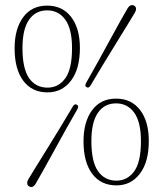

<svg xmlns="http://www.w3.org/2000/svg" viewBox="-20 -733 652 769"><path d="M169 -710.5Q230 -710.5 265 -665Q300 -619.5 300 -541Q300 -456.5 264.2 -409.8Q228.5 -363 170.5 -363Q108 -363 73.2 -409.5Q38.5 -456 38.5 -539.5Q38.5 -617.5 72.8 -664Q107 -710.5 169 -710.5ZM268.5 -540Q268.5 -617 241.5 -654.2Q214.5 -691.5 169 -691.5Q122 -691.5 96 -653.5Q70 -615.5 70 -540.5Q70 -458 96.5 -420Q123 -382 170.5 -382Q214 -382 241.2 -419Q268.5 -456 268.5 -540ZM343.5 -392Q336 -378.5 326.5 -384Q317.5 -389 326 -403Q346.5 -438.5 371 -483Q395.5 -527.5 419.2 -571Q443 -614.5 462 -648.8Q481 -683 491 -699.5Q503 -718.5 518 -710Q524.5 -706 524.8 -698Q525 -690 520 -682Q511.5 -667.5 491 -634.2Q470.5 -601 444.2 -558.2Q418 -515.5 391.2 -471.8Q364.5 -428 343.5 -392ZM271 -305.5Q278.5 -319 288 -313.5Q297.5 -308 289 -294Q269 -260 244.5 -215.8Q220 -171.5 195.8 -127.5Q171.5 -83.5 152 -48.5Q132.5 -13.5 123 2.5Q111 22.5 96 13Q89.5 9.5 89 1.5Q88.5 -6.5 93.5 -15Q102 -29.5 123 -63.2Q144 -97 170.8 -140.2Q197.5 -183.5 224.2 -227.2Q251 -271 271 -305.5ZM445 -338Q506 -338 541 -292.5Q576 -247 576 -168.5Q576 -84 540.2 -37.2Q504.5 9.5 446.5 9.5Q384 9.5 349.2 -37Q314.5 -83.5 314.5 -167Q314.5 -245 348.8 -291.5Q383 -338 445 -338ZM544.5 -167.5Q544.5 -244.5 517.5 -281.8Q490.5 -319 445 -319Q398 -319 372 -281Q346 -243 346 -168Q346 -85.5 372.5 -47.5Q399 -9.5 446.5 -9.5Q490 -9.5 517.2 -46.5Q544.5 -83.5 544.5 -167.5Z"/></svg>

Font: Fraunces 72pt Soft Thin
Style: Regular
Weight: 100
Version: Version 1.000;[b76b70a41]